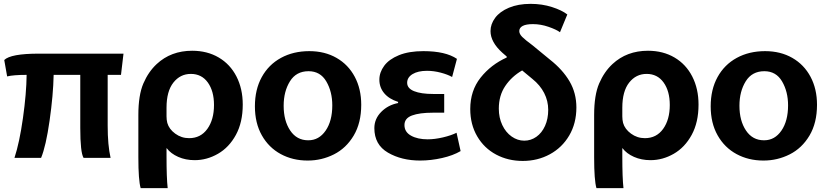

<svg xmlns="http://www.w3.org/2000/svg" viewBox="-20 -775 4287 995"><path d="M538 -124Q538 -23 553 43H413Q396 15 396 -112V-387H258Q256 -283 237 -150Q218 -17 193 43H55Q81 -36 99 -163.5Q117 -291 118 -387Q50 -387 17 -379L2 -464Q35 -497 182 -497H620L607 -387H538Z M843 36Q843 147 849 200H709Q697 160 697 40V-179Q697 -282 723 -342.5Q749 -403 792 -443Q866 -512 976 -512Q1054 -512 1113.5 -477Q1173 -442 1205.5 -378.5Q1238 -315 1238 -233Q1238 -141 1202.5 -76Q1167 -11 1109.5 22Q1052 55 989 55Q942 55 903.5 38Q865 21 844 -7H843ZM843 -172Q843 -154 847 -138Q856 -106 888 -82.5Q920 -59 960 -59Q1020 -59 1054.5 -107Q1089 -155 1089 -231Q1089 -303 1057 -347.5Q1025 -392 969 -392Q914 -392 878.5 -347Q843 -302 843 -217Z M1574 57Q1497 57 1435 23.5Q1373 -10 1337 -73.5Q1301 -137 1301 -224Q1301 -311 1336.5 -375.5Q1372 -440 1436 -475Q1500 -510 1583 -510Q1663 -510 1724 -475Q1785 -440 1818.5 -377Q1852 -314 1852 -232Q1852 -138 1813 -72.5Q1774 -7 1710.5 25Q1647 57 1575 57ZM1578 -48Q1633 -48 1667.5 -98Q1702 -148 1702 -229Q1702 -300 1671 -353Q1640 -406 1579 -406Q1515 -406 1482.5 -353.5Q1450 -301 1450 -227Q1450 -149 1484 -98.5Q1518 -48 1577 -48Z M2043 -247Q1996 -262 1971 -292Q1946 -322 1946 -362Q1946 -400 1971 -434Q1996 -468 2047.5 -489Q2099 -510 2174 -510Q2289 -510 2348 -470L2323 -376Q2300 -389 2264 -398.5Q2228 -408 2193 -408Q2146 -408 2118 -391Q2090 -374 2090 -346Q2090 -317 2126 -302.5Q2162 -288 2225 -288H2282V-191H2223Q2154 -191 2115 -176.5Q2076 -162 2076 -127Q2076 -91 2110 -72Q2144 -53 2196 -53Q2233 -53 2275.5 -63Q2318 -73 2346 -87L2367 8Q2328 31 2270.5 44Q2213 57 2157 57Q2061 57 1990.5 16Q1920 -25 1920 -111Q1920 -159 1955.5 -195Q1991 -231 2043 -241Z M2882 -608Q2863 -622 2822.5 -636Q2782 -650 2742 -650Q2706 -650 2688.5 -640.5Q2671 -631 2671 -614Q2671 -599 2686.5 -583.5Q2702 -568 2740 -540L2830 -466Q2896 -414 2931.5 -353.5Q2967 -293 2967 -218Q2967 -136 2930 -73Q2893 -10 2829.5 24.5Q2766 59 2689 59Q2613 59 2551 26Q2489 -7 2453 -68.5Q2417 -130 2417 -210Q2417 -305 2470.5 -372.5Q2524 -440 2606 -477V-482L2583 -502Q2522 -557 2522 -614Q2522 -650 2546 -682.5Q2570 -715 2617.5 -735Q2665 -755 2730 -755Q2789 -755 2840.5 -738.5Q2892 -722 2920 -700ZM2686 -410Q2632 -379 2598.5 -329.5Q2565 -280 2565 -212Q2565 -165 2583 -127Q2601 -89 2631.5 -67.5Q2662 -46 2697 -46Q2731 -46 2759.5 -66Q2788 -86 2804.5 -122.5Q2821 -159 2821 -206Q2821 -252 2800 -293Q2779 -334 2739 -366Z M3205 36Q3205 147 3211 200H3071Q3059 160 3059 40V-179Q3059 -282 3085 -342.5Q3111 -403 3154 -443Q3228 -512 3338 -512Q3416 -512 3475.5 -477Q3535 -442 3567.5 -378.5Q3600 -315 3600 -233Q3600 -141 3564.5 -76Q3529 -11 3471.5 22Q3414 55 3351 55Q3304 55 3265.5 38Q3227 21 3206 -7H3205ZM3205 -172Q3205 -154 3209 -138Q3218 -106 3250 -82.5Q3282 -59 3322 -59Q3382 -59 3416.5 -107Q3451 -155 3451 -231Q3451 -303 3419 -347.5Q3387 -392 3331 -392Q3276 -392 3240.5 -347Q3205 -302 3205 -217Z M3936 57Q3859 57 3797 23.5Q3735 -10 3699 -73.5Q3663 -137 3663 -224Q3663 -311 3698.5 -375.5Q3734 -440 3798 -475Q3862 -510 3945 -510Q4025 -510 4086 -475Q4147 -440 4180.5 -377Q4214 -314 4214 -232Q4214 -138 4175 -72.5Q4136 -7 4072.5 25Q4009 57 3937 57ZM3940 -48Q3995 -48 4029.5 -98Q4064 -148 4064 -229Q4064 -300 4033 -353Q4002 -406 3941 -406Q3877 -406 3844.5 -353.5Q3812 -301 3812 -227Q3812 -149 3846 -98.5Q3880 -48 3939 -48Z"/></svg>

Font: LINE Seed Sans KR Bold
Style: Regular
Weight: 700
Designer: LINE BX Design & Sandoll Inc & Dalton Maag Ltd
Foundry: Sandoll Inc.
Version: Version 1.000